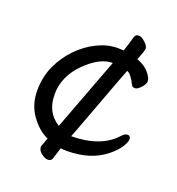

<svg xmlns="http://www.w3.org/2000/svg" viewBox="-124 -682 804 873"><g transform="rotate(20 278.0 -246.0)"><path d="M198.2 -71.8 331.1 -424.8Q268.1 -424.8 199.5 -356Q130.9 -287.1 131.1 -200Q131.3 -112.8 198.2 -71.8ZM203.1 89.8Q189.9 89.8 171.9 76.4Q153.8 63 153.8 44.9Q153.8 42 157.5 33.9Q161.1 25.9 166 9.8L169.9 0Q123 -21 86.9 -71.5Q50.8 -122.1 50.8 -189.9Q50.8 -255.9 75.9 -310.5Q101.1 -365.2 141.6 -406.7Q182.1 -448.2 231.4 -472.2Q280.8 -496.1 328.1 -496.1Q346.2 -496.1 357.9 -495.1Q371.1 -532.2 380.9 -569.8Q385.7 -582 400.9 -582Q413.1 -582 431.2 -565.9Q449.2 -549.8 449.2 -537.1Q449.2 -525.9 430.2 -479Q470.2 -463.9 489.5 -439.9Q508.8 -416 508.8 -401.1Q508.8 -386.2 492.4 -368.7Q476.1 -351.1 464.8 -351.1Q452.6 -351.1 448.2 -358.9Q424.3 -407.7 404.8 -413.1Q395 -389.2 335.9 -230Q276.9 -70.8 267.1 -46.9Q408.2 -47.9 478 -124Q493.2 -141.1 505.9 -141.1Q521 -141.1 521 -124Q521 -109.9 506.1 -86.4Q491.2 -63 460 -37.1Q386.7 22.9 271 22.9Q254.9 22.9 241.2 21L223.1 78.1Q218.3 89.8 203.1 89.8Z"/></g></svg>

Font: LXGW WenKai Screen R
Style: Regular
Weight: 400
Designer: Fontworks Inc.
Version: Version 1.235;May 31, 2022